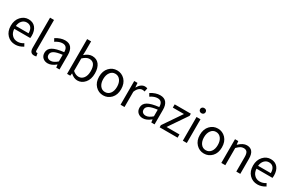

<svg xmlns="http://www.w3.org/2000/svg" viewBox="174 -2240 5608 3717"><g transform="rotate(30 2978.0 -382.0)"><path d="M303.7 12.7Q194.3 12.7 122.1 -62.5Q49.8 -137.7 49.8 -264.6Q49.8 -388.7 121.1 -466.8Q192.4 -543.9 289.1 -543.9Q388.7 -543.9 444.3 -477.5Q500 -410.2 500 -294.9Q500 -269.5 496.1 -244.1H138.7Q142.6 -159.2 191.4 -109.4Q239.3 -58.6 314.5 -58.6Q384.8 -58.6 447.3 -100.6L479.5 -42Q394.5 12.7 303.7 12.7ZM421.9 -307.6Q421.9 -387.7 387.7 -430.7Q352.5 -472.7 290 -472.7Q231.4 -472.7 188.5 -428.7Q145.5 -383.8 137.7 -307.6Z M724.6 12.7Q630.9 12.7 630.9 -105.5V-777.3H719.7V-99.6Q719.7 -61.5 745.1 -61.5Q753.9 -61.5 763.7 -63.5L776.4 4.9Q755.9 12.7 724.6 12.7Z M1031.2 12.7Q962.9 12.7 919.9 -27.3Q876 -67.4 876 -137.7Q876 -223.6 954.1 -270.5Q1031.2 -316.4 1202.1 -335.9Q1202.1 -469.7 1092.8 -469.7Q1017.6 -469.7 933.6 -413.1L898.4 -474.6Q1006.8 -543.9 1107.4 -543.9Q1201.2 -543.9 1246.1 -486.3Q1291 -428.7 1291 -326.2V0H1217.8L1210 -63.5H1207Q1115.2 12.7 1031.2 12.7ZM1056.6 -58.6Q1123 -58.6 1202.1 -128.9V-277.3Q1072.3 -261.7 1017.6 -229.5Q962.9 -197.3 962.9 -143.6Q962.9 -100.6 989.3 -80.1Q1014.6 -58.6 1056.6 -58.6Z M1693.4 12.7Q1615.2 12.7 1542 -54.7H1539.1L1531.2 0H1460V-777.3H1548.8V-564.5L1545.9 -468.8Q1631.8 -543.9 1711.9 -543.9Q1813.5 -543.9 1869.1 -471.7Q1923.8 -398.4 1923.8 -274.4Q1923.8 -142.6 1856.4 -65.4Q1789.1 12.7 1693.4 12.7ZM1678.7 -61.5Q1746.1 -61.5 1789.1 -119.1Q1831.1 -175.8 1831.1 -272.5Q1831.1 -468.8 1691.4 -468.8Q1627 -468.8 1548.8 -395.5V-117.2Q1612.3 -61.5 1678.7 -61.5Z M2269.5 12.7Q2167 12.7 2095.7 -62.5Q2023.4 -137.7 2023.4 -264.6Q2023.4 -392.6 2095.7 -468.8Q2167 -543.9 2269.5 -543.9Q2372.1 -543.9 2444.3 -468.8Q2515.6 -392.6 2515.6 -264.6Q2515.6 -137.7 2444.3 -62.5Q2372.1 12.7 2269.5 12.7ZM2269.5 -61.5Q2338.9 -61.5 2381.8 -117.2Q2423.8 -172.9 2423.8 -264.6Q2423.8 -356.4 2381.8 -413.1Q2338.9 -469.7 2269.5 -469.7Q2201.2 -469.7 2159.2 -413.1Q2116.2 -356.4 2116.2 -264.6Q2116.2 -172.9 2158.2 -117.2Q2200.2 -61.5 2269.5 -61.5Z M2728.5 -530.3 2736.3 -433.6H2739.3Q2767.6 -485.4 2806.6 -514.6Q2845.7 -543.9 2889.6 -543.9Q2923.8 -543.9 2946.3 -532.2L2929.7 -454.1Q2907.2 -462.9 2877.9 -462.9Q2840.8 -462.9 2804.7 -433.6Q2768.6 -404.3 2744.1 -340.8V0H2655.3V-530.3Z M3156.2 12.7Q3087.9 12.7 3044.9 -27.3Q3001 -67.4 3001 -137.7Q3001 -223.6 3079.1 -270.5Q3156.2 -316.4 3327.1 -335.9Q3327.1 -469.7 3217.8 -469.7Q3142.6 -469.7 3058.6 -413.1L3023.4 -474.6Q3131.8 -543.9 3232.4 -543.9Q3326.2 -543.9 3371.1 -486.3Q3416 -428.7 3416 -326.2V0H3342.8L3335 -63.5H3332Q3240.2 12.7 3156.2 12.7ZM3181.6 -58.6Q3248 -58.6 3327.1 -128.9V-277.3Q3197.3 -261.7 3142.6 -229.5Q3087.9 -197.3 3087.9 -143.6Q3087.9 -100.6 3114.3 -80.1Q3139.6 -58.6 3181.6 -58.6Z M3808.6 -458H3559.6V-530.3H3920.9V-482.4L3641.6 -72.3H3930.7V0H3529.3V-47.9Z M4092.8 -639.6Q4066.4 -639.6 4048.8 -656.2Q4031.2 -672.9 4031.2 -697.3Q4031.2 -723.6 4048.8 -739.3Q4065.4 -754.9 4092.8 -754.9Q4120.1 -754.9 4137.7 -739.3Q4154.3 -723.6 4154.3 -697.3Q4154.3 -672.9 4136.7 -656.2Q4119.1 -639.6 4092.8 -639.6ZM4136.7 -530.3V0H4047.9V-530.3Z M4522.5 12.7Q4419.9 12.7 4348.6 -62.5Q4276.4 -137.7 4276.4 -264.6Q4276.4 -392.6 4348.6 -468.8Q4419.9 -543.9 4522.5 -543.9Q4625 -543.9 4697.3 -468.8Q4768.6 -392.6 4768.6 -264.6Q4768.6 -137.7 4697.3 -62.5Q4625 12.7 4522.5 12.7ZM4522.5 -61.5Q4591.8 -61.5 4634.8 -117.2Q4676.8 -172.9 4676.8 -264.6Q4676.8 -356.4 4634.8 -413.1Q4591.8 -469.7 4522.5 -469.7Q4454.1 -469.7 4412.1 -413.1Q4369.1 -356.4 4369.1 -264.6Q4369.1 -172.9 4411.1 -117.2Q4453.1 -61.5 4522.5 -61.5Z M4981.4 -530.3 4989.3 -454.1H4992.2Q5084 -543.9 5169.9 -543.9Q5332 -543.9 5332 -335.9V0H5243.2V-324.2Q5243.2 -398.4 5219.7 -432.6Q5195.3 -465.8 5142.6 -465.8Q5103.5 -465.8 5072.3 -447.3Q5041 -428.7 4997.1 -384.8V0H4908.2V-530.3Z M5718.8 12.7Q5609.4 12.7 5537.1 -62.5Q5464.8 -137.7 5464.8 -264.6Q5464.8 -388.7 5536.1 -466.8Q5607.4 -543.9 5704.1 -543.9Q5803.7 -543.9 5859.4 -477.5Q5915 -410.2 5915 -294.9Q5915 -269.5 5911.1 -244.1H5553.7Q5557.6 -159.2 5606.4 -109.4Q5654.3 -58.6 5729.5 -58.6Q5799.8 -58.6 5862.3 -100.6L5894.5 -42Q5809.6 12.7 5718.8 12.7ZM5836.9 -307.6Q5836.9 -387.7 5802.7 -430.7Q5767.6 -472.7 5705.1 -472.7Q5646.5 -472.7 5603.5 -428.7Q5560.5 -383.8 5552.7 -307.6Z"/></g></svg>

Font: Noto Traditional Nushu
Style: Regular
Weight: 400
Designer: LIU Zhao
Foundry: Z&Z Studio
Version: Version 1.001; ttfautohint (v1.8.3) -l 8 -r 50 -G 200 -x 14 